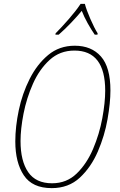

<svg xmlns="http://www.w3.org/2000/svg" viewBox="-20 -961 620 991"><path d="M247 10Q334 10 392 -44Q450 -98 485 -179Q520 -260 535 -345.5Q550 -431 550 -494Q550 -614 501 -669.5Q452 -725 366 -725Q286 -725 228.5 -677Q171 -629 133 -553.5Q95 -478 77 -392.5Q59 -307 59 -231Q59 -122 103 -56Q147 10 247 10ZM249 -15Q165 -15 125.5 -72.5Q86 -130 86 -233Q86 -295 101.5 -374.5Q117 -454 150 -528.5Q183 -603 236 -651.5Q289 -700 364 -700Q523 -700 523 -493Q523 -432 508 -350.5Q493 -269 460.5 -192.5Q428 -116 376 -65.5Q324 -15 249 -15ZM266 -782H283Q315 -810 346.5 -843Q378 -876 402 -905Q414 -874 432.5 -841Q451 -808 469 -782H483L484 -789Q467 -816 446.5 -863Q426 -910 418 -941H396Q373 -906 335 -862.5Q297 -819 267 -789Z"/></svg>

Font: Noto Sans UI SemiCondensed Thin
Style: Italic
Weight: 250
Width: 4
Italic angle: -12°
Designer: Monotype Design Team
Foundry: Monotype Imaging Inc.
Version: Version 1.901